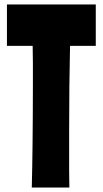

<svg xmlns="http://www.w3.org/2000/svg" viewBox="-20 -838 459 858"><path d="M408 -633H293Q291 -544 290 -452.5Q289 -361 289 -255Q289 -187 289 -145.5Q289 -104 289 -77.5Q289 -51 289.5 -34.5Q290 -18 290 0H122Q123 -44 124 -91.5Q125 -139 125.5 -194.5Q126 -250 126.5 -314.5Q127 -379 127 -457Q127 -514 127 -556Q127 -598 126 -633H11V-818H408Z"/></svg>

Font: Ranchers
Style: Regular
Weight: 400
Designer: Pablo Impallari, Brenda Gallo
Foundry: Pablo Impallari, Brenda Gallo
Version: Version 1.000; ttfautohint (v0.8) -G 200 -r 50